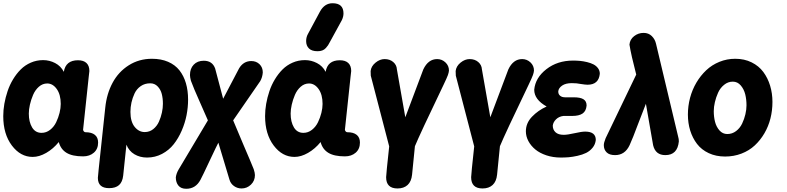

<svg xmlns="http://www.w3.org/2000/svg" viewBox="-29 -963 4886 1192"><path d="M455.1 -588.9Q489.7 -588.9 507.8 -571.8Q525.9 -554.7 525.9 -522L522 -487.8Q515.1 -418 486.8 -157.2Q487.8 -151.4 491.9 -146.7Q496.1 -142.1 502 -142.1Q540 -142.1 560.1 -125.7Q580.1 -109.4 580.1 -78.1Q580.1 -38.1 553.7 -15.1Q527.3 7.8 486.8 7.8Q419.9 7.8 383.8 -14.4Q347.7 -36.6 335.9 -81.1Q301.3 -38.6 257.8 -13.7Q214.4 11.2 173.8 11.2Q98.1 11.2 44.7 -59.6Q-8.8 -130.4 -8.8 -242.2Q-8.8 -279.3 -2 -318.6Q4.9 -357.9 18.1 -397Q31.2 -436 52.2 -470.7Q73.2 -505.4 99.9 -532Q126.5 -558.6 162.4 -574.2Q198.2 -589.8 238.8 -589.8Q277.8 -589.8 313.2 -571.5Q348.6 -553.2 367.2 -517.1Q378.9 -588.9 455.1 -588.9ZM229 -138.2Q258.3 -138.2 282.2 -157Q306.2 -175.8 319.8 -204.3Q333.5 -232.9 340.8 -262.5Q348.1 -292 348.1 -317.9Q348.1 -375.5 323.5 -410.2Q298.8 -444.8 264.2 -444.8Q235.4 -444.8 212.4 -424.6Q189.5 -404.3 176.5 -374Q163.6 -343.8 156.7 -313.2Q149.9 -282.7 149.9 -257.8Q149.9 -206.1 170.2 -172.1Q190.4 -138.2 229 -138.2Z M903.8 -445.8Q870.1 -445.8 845 -428.5Q819.8 -411.1 806.6 -383.3Q793.5 -355.5 787.1 -326.4Q780.8 -297.4 780.8 -268.1Q780.8 -208 806.9 -175.5Q833 -143.1 869.6 -143.1Q899.4 -143.1 922.4 -161.4Q945.3 -179.7 957.8 -207.8Q970.2 -235.8 976.3 -264.4Q982.4 -293 982.4 -318.8Q982.4 -352.5 975.3 -379.9Q968.3 -407.2 949.7 -426.5Q931.2 -445.8 903.8 -445.8ZM583.5 88.9 624.5 -294.9Q633.3 -380.9 669.9 -449Q706.5 -517.1 770.3 -557.6Q834 -598.1 914.6 -598.1Q971.2 -598.1 1014.6 -579.3Q1058.1 -560.5 1085 -526.4Q1111.8 -492.2 1125.2 -446.5Q1138.7 -400.9 1138.7 -344.2Q1138.7 -296.9 1129.2 -248Q1119.6 -199.2 1099.1 -151.9Q1078.6 -104.5 1049.3 -67.4Q1020 -30.3 977.1 -7.6Q934.1 15.1 883.8 15.1Q839.8 15.1 805.4 -5.4Q771 -25.9 755.9 -64.9L735.8 127Q731.4 167 710 186Q688.5 205.1 648.4 205.1Q578.6 205.1 578.6 141.1Q578.6 132.8 583.5 88.9Z M1079.6 89.8 1261.7 -215.8Q1249 -246.6 1210.9 -331.3Q1172.9 -416 1156.2 -461.9Q1150.4 -484.4 1150.4 -497.1Q1150.4 -537.1 1173.6 -561.5Q1196.8 -585.9 1236.3 -585.9Q1289.1 -585.9 1306.6 -538.1L1356.4 -350.1L1455.6 -539.1Q1482.9 -584 1531.2 -584Q1562 -584 1582.3 -564.2Q1602.5 -544.4 1602.5 -513.2Q1600.1 -482.4 1586.4 -459L1418.5 -215.8Q1437.5 -168.5 1482.4 -64Q1528.3 42.5 1546.4 87.9Q1553.7 110.8 1553.7 124Q1553.7 159.2 1529.1 183.1Q1504.4 207 1470.7 207Q1444.8 207 1423.8 192.1Q1402.8 177.2 1395.5 151.9L1326.7 -77.1Q1318.8 -63 1272.5 35.2Q1228 130.4 1215.3 153.8Q1185.5 209 1127.4 209Q1094.7 209 1078.6 189.2Q1062.5 169.4 1062.5 138.2Q1065.4 114.3 1079.6 89.8Z M2080.6 -588.9Q2115.2 -588.9 2133.3 -571.8Q2151.4 -554.7 2151.4 -522L2147.5 -487.8Q2140.6 -418 2112.3 -157.2Q2113.3 -151.4 2117.4 -146.7Q2121.6 -142.1 2127.4 -142.1Q2165.5 -142.1 2185.5 -125.7Q2205.6 -109.4 2205.6 -78.1Q2205.6 -38.1 2179.2 -15.1Q2152.8 7.8 2112.3 7.8Q2045.4 7.8 2009.3 -14.4Q1973.1 -36.6 1961.4 -81.1Q1926.8 -38.6 1883.3 -13.7Q1839.8 11.2 1799.3 11.2Q1723.6 11.2 1670.2 -59.6Q1616.7 -130.4 1616.7 -242.2Q1616.7 -279.3 1623.5 -318.6Q1630.4 -357.9 1643.6 -397Q1656.7 -436 1677.7 -470.7Q1698.7 -505.4 1725.3 -532Q1752 -558.6 1787.8 -574.2Q1823.7 -589.8 1864.3 -589.8Q1903.3 -589.8 1938.7 -571.5Q1974.1 -553.2 1992.7 -517.1Q2004.4 -588.9 2080.6 -588.9ZM1854.5 -138.2Q1883.8 -138.2 1907.7 -157Q1931.6 -175.8 1945.3 -204.3Q1959 -232.9 1966.3 -262.5Q1973.6 -292 1973.6 -317.9Q1973.6 -375.5 1949 -410.2Q1924.3 -444.8 1889.6 -444.8Q1860.8 -444.8 1837.9 -424.6Q1814.9 -404.3 1802 -374Q1789.1 -343.8 1782.2 -313.2Q1775.4 -282.7 1775.4 -257.8Q1775.4 -206.1 1795.7 -172.1Q1815.9 -138.2 1854.5 -138.2ZM2093.3 -837.9 2019.5 -703.1Q2012.2 -689 2007.6 -681.9Q2002.9 -674.8 1993.7 -664.6Q1984.4 -654.3 1971.7 -649.7Q1959 -645 1942.4 -645Q1906.7 -645 1889.2 -662.1Q1871.6 -679.2 1871.6 -708Q1871.6 -733.4 1884.3 -754.9L1957.5 -891.1Q1985.8 -942.9 2035.6 -942.9Q2103.5 -942.9 2103.5 -879.9Q2103.5 -859.4 2093.3 -837.9Z M2387.2 -54.2 2272.9 -493.2Q2272 -496.1 2272 -522Q2275.4 -552.2 2302.5 -574.2Q2329.6 -596.2 2358.9 -596.2Q2391.1 -596.2 2412.4 -577.9Q2433.6 -559.6 2435.1 -532.2L2487.3 -234.9L2599.1 -532.2Q2629.4 -596.2 2685.1 -596.2Q2714.4 -596.2 2736.3 -575.7Q2758.3 -555.2 2758.3 -524.9Q2757.3 -512.7 2751.7 -496.8Q2746.1 -481 2724.1 -435.1Q2576.2 -127 2546.9 -55.2L2529.3 121.1Q2524.9 164.1 2501.5 185.5Q2478 207 2439 207Q2368.2 207 2368.2 137.2Q2368.2 121.6 2387.2 -54.2Z M2915 -54.2 2800.8 -493.2Q2799.8 -496.1 2799.8 -522Q2803.2 -552.2 2830.3 -574.2Q2857.4 -596.2 2886.7 -596.2Q2918.9 -596.2 2940.2 -577.9Q2961.4 -559.6 2962.9 -532.2L3015.1 -234.9L3127 -532.2Q3157.2 -596.2 3212.9 -596.2Q3242.2 -596.2 3264.2 -575.7Q3286.1 -555.2 3286.1 -524.9Q3285.2 -512.7 3279.5 -496.8Q3273.9 -481 3252 -435.1Q3104 -127 3074.7 -55.2L3057.1 121.1Q3052.7 164.1 3029.3 185.5Q3005.9 207 2966.8 207Q2896 207 2896 137.2Q2896 121.6 2915 -54.2Z M3452.6 15.1Q3404.8 15.1 3363.5 1.5Q3322.3 -12.2 3294.7 -34.9Q3267.1 -57.6 3251.5 -86.9Q3235.8 -116.2 3235.8 -147.9Q3235.8 -198.7 3273.7 -238.3Q3311.5 -277.8 3364.7 -301.8Q3287.6 -344.7 3287.6 -405.8Q3294.4 -480 3363 -533.4Q3431.6 -586.9 3528.8 -586.9Q3551.3 -586.9 3572 -585Q3592.8 -583 3616 -577.4Q3639.2 -571.8 3656 -563Q3672.9 -554.2 3683.8 -539.3Q3694.8 -524.4 3694.8 -504.9Q3688 -437 3618.7 -437Q3605.5 -437 3574.7 -441.9Q3552.7 -446.8 3521 -446.8Q3482.9 -446.8 3461.2 -431.9Q3439.5 -417 3437 -397V-393.1Q3437 -378.4 3448.2 -368.7Q3459.5 -358.9 3479 -358.9H3532.7Q3574.2 -358.9 3593.5 -346.7Q3612.8 -334.5 3612.8 -308.1Q3609.9 -273.4 3587.9 -258.3Q3565.9 -243.2 3522.9 -243.2H3468.8Q3440.9 -239.7 3423.1 -222.2Q3405.3 -204.6 3402.8 -183.1Q3402.8 -157.7 3419.9 -141.8Q3437 -126 3470.7 -126Q3494.1 -126 3538.1 -136Q3582 -146 3604 -146Q3669.9 -146 3669.9 -94.2Q3667 -66.4 3649.9 -45.7Q3632.8 -24.9 3609.9 -13.7Q3586.9 -2.4 3556.2 4.4Q3525.4 11.2 3501.5 13.2Q3477.5 15.1 3452.6 15.1Z M3731 -105 3920.9 -500Q3889.2 -621.6 3878.9 -686Q3881.8 -718.3 3907.7 -738.5Q3933.6 -758.8 3966.8 -758.8Q3997.6 -758.8 4017.6 -739Q4037.6 -719.2 4043.9 -690.9L4181.6 -112.8Q4185.5 -101.1 4185.5 -85Q4177.2 0 4101.6 0Q4040.5 0 4025.9 -61L3981 -318.8Q3975.6 -306.2 3932.6 -193.8Q3899.4 -104.5 3879.9 -62Q3851.1 0 3789.6 0Q3754.4 0 3737.1 -17.1Q3719.7 -34.2 3719.7 -62Q3719.7 -77.1 3731 -105Z M4535.6 -598.1Q4592.3 -598.1 4637.2 -575.9Q4682.1 -553.7 4710 -516.1Q4737.8 -478.5 4752.2 -430.9Q4766.6 -383.3 4766.6 -330.1Q4766.6 -277.3 4754.2 -227.8Q4741.7 -178.2 4716.6 -135.3Q4691.4 -92.3 4656.7 -60.1Q4622.1 -27.8 4574.5 -9.5Q4526.9 8.8 4472.7 8.8Q4416 8.8 4371.1 -12.2Q4326.2 -33.2 4298.3 -69.6Q4270.5 -106 4256.1 -152.3Q4241.7 -198.7 4241.7 -252Q4241.7 -304.7 4255.1 -355.5Q4268.6 -406.2 4294.4 -450Q4320.3 -493.7 4355.5 -526.9Q4390.6 -560.1 4437.3 -579.1Q4483.9 -598.1 4535.6 -598.1ZM4520.5 -456.1Q4490.7 -456.1 4466.6 -436.5Q4442.4 -417 4429.2 -387.7Q4416 -358.4 4409.2 -328.6Q4402.3 -298.8 4402.3 -272.9Q4402.3 -237.3 4410.2 -206.5Q4418 -175.8 4437.7 -153.3Q4457.5 -130.9 4486.3 -130.9Q4516.6 -130.9 4540.8 -149.2Q4564.9 -167.5 4578.4 -195.8Q4591.8 -224.1 4598.6 -253.4Q4605.5 -282.7 4605.5 -309.1Q4605.5 -345.2 4597.7 -377.2Q4589.8 -409.2 4569.8 -432.6Q4549.8 -456.1 4520.5 -456.1Z"/></svg>

Font: BPreplay
Style: Bold Italic
Weight: 700
Italic angle: -6°
Designer: Magenta/George Triantafyllakos
Foundry: Magenta/George Triantafyllakos
Version: Version 1.00